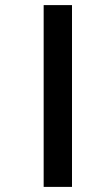

<svg xmlns="http://www.w3.org/2000/svg" viewBox="-20 -682 400 752"><path d="M151 -662H262V50H151Z"/></svg>

Font: Noto Sans Sinhala ExtraCondensed
Style: Bold
Weight: 700
Width: 2
Designer: Jelle Bosma - Monotype Design Team
Foundry: Monotype Imaging Inc.
Version: Version 2.006; ttfautohint (v1.8.4.7-5d5b)